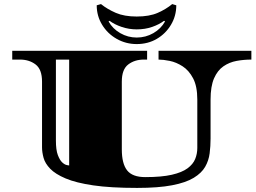

<svg xmlns="http://www.w3.org/2000/svg" viewBox="-20 -899 1257 941"><path d="M652 22Q522 22 437 9.5Q352 -3 301.5 -24.5Q251 -46 226 -72Q201 -98 193.5 -125.5Q186 -153 186 -177V-499Q186 -559 154.5 -583Q123 -607 78 -607H40V-650H701V-607H685Q640 -607 608.5 -583Q577 -559 577 -499V-167Q577 -97 603 -64Q629 -31 692 -31Q772 -31 822 -42.5Q872 -54 899 -74Q926 -94 936.5 -119.5Q947 -145 947 -174V-411Q947 -476 926.5 -515Q906 -554 875 -574Q844 -594 812 -600.5Q780 -607 757 -607V-650H1212V-607Q1175 -607 1139.5 -600.5Q1104 -594 1075 -574Q1046 -554 1029 -515Q1012 -476 1012 -411V-220Q1012 -183 1007.5 -147.5Q1003 -112 985.5 -81.5Q968 -51 929.5 -27.5Q891 -4 823.5 9Q756 22 652 22ZM319 -88V-607H254V-210Q254 -164 263.5 -139Q273 -114 285 -103Q297 -92 307.5 -90Q318 -88 319 -88ZM650 -683Q597 -683 552 -708.5Q507 -734 480.5 -777.5Q454 -821 454 -873L475 -879Q506 -854 547.5 -836Q589 -818 650 -818Q712 -818 753 -836Q794 -854 824 -879L844 -873Q844 -821 818 -777.5Q792 -734 748.5 -708.5Q705 -683 650 -683ZM650 -715Q694 -715 731.5 -736.5Q769 -758 789 -794L784 -797Q760 -779 725.5 -767Q691 -755 650 -755Q612 -755 576.5 -767Q541 -779 517 -797L512 -794Q532 -758 569.5 -736.5Q607 -715 650 -715Z"/></svg>

Font: Diplomata SC
Style: Regular
Weight: 400
Designer: Eduardo Rodriguez Tunni
Foundry: Eduardo Rodriguez Tunni
Version: Version 1.002; ttfautohint (v1.8.4.7-5d5b);gftools[0.9.23]